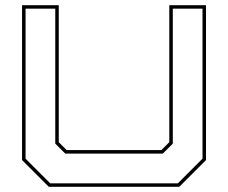

<svg xmlns="http://www.w3.org/2000/svg" viewBox="-20 -720 879 740"><path d="M168 0 65 -103V-700H206.5V-172L237 -141.5H602L632.5 -172V-700H774V-103L671 0ZM173.5 -13.5H665.5L760.5 -108.5V-686.5H646V-166.5L607.5 -128H231.5L193 -166.5V-686.5H78.5V-108.5Z"/></svg>

Font: Tourney Expanded Thin
Style: Regular
Weight: 100
Width: 7
Designer: Tyler Finck
Foundry: Etcetera Type Co
Version: Version 1.010; ttfautohint (v1.8.3)